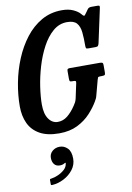

<svg xmlns="http://www.w3.org/2000/svg" viewBox="-114 -832 850 1233"><g transform="rotate(-10 311.5 -215.5)"><path d="M365.5 -388H560Q571 -388 576.5 -385.2Q582 -382.5 582 -370.5V-321.5Q582 -308 577 -305Q572 -302 558 -302H548.5Q535.5 -302 533.2 -297.2Q531 -292.5 528 -282L502 -184.5Q499 -172.5 495.2 -165Q491.5 -157.5 486.5 -149Q465.5 -112.5 431 -75Q396.5 -37.5 346 -12.2Q295.5 13 226 13Q148 13 99.2 -14.8Q50.5 -42.5 28.2 -90.8Q6 -139 6 -201Q6 -275.5 21 -354.5Q36 -433.5 66.2 -506.2Q96.5 -579 141.2 -637Q186 -695 245.5 -729Q305 -763 379 -763Q422 -763 452 -749.2Q482 -735.5 496.5 -718.5Q508 -704.5 513 -703Q518 -701.5 528.5 -718L544.5 -740.5Q552 -751.5 569.5 -751.5H607.5Q619 -751.5 621.8 -748.8Q624.5 -746 622.5 -736L574.5 -513.5Q571.5 -501.5 567.5 -496.8Q563.5 -492 550 -492H505.5Q492 -492 490 -496Q488 -500 487.5 -510Q488 -561.5 484 -600.2Q480 -639 461.2 -660.5Q442.5 -682 398.5 -682Q347 -682 306.5 -647.2Q266 -612.5 236 -556.2Q206 -500 186.2 -433.8Q166.5 -367.5 157 -302.8Q147.5 -238 147.5 -188Q147.5 -127 170.8 -94Q194 -61 230 -61Q265 -61 293.5 -84Q322 -107 347.5 -145.5Q354 -155.5 358.8 -163.8Q363.5 -172 367.5 -186.5L388.5 -284.5Q391 -296 388 -299Q385 -302 373 -302H365Q352 -302 349.8 -306.5Q347.5 -311 347.5 -323V-371.5Q347.5 -382 351.8 -385Q356 -388 365.5 -388ZM145 159Q145 132.5 165 115.2Q185 98 213 98Q241.5 98 263.5 119.5Q285.5 141 285.5 188Q285.5 228 261.2 259.5Q237 291 200.2 310Q163.5 329 126 331.5Q119.5 332 117.2 331Q115 330 115 323.5V298.5Q115 292.5 117.8 291.5Q120.5 290.5 125.5 290Q145.5 287.5 169.5 277Q193.5 266.5 211.8 250Q230 233.5 232.5 212.5Q236.5 201 223.5 209Q211.5 216.5 194.5 216.5Q170 216.5 157.5 200.5Q145 184.5 145 159Z"/></g></svg>

Font: Besley* Condensed Semi
Style: Italic
Weight: 600
Width: 3
Italic angle: -13°
Designer: Owen Earl
Foundry: indestructible type*
Version: Version 3.000; ttfautohint (v1.8.3)